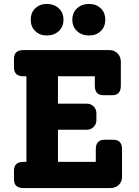

<svg xmlns="http://www.w3.org/2000/svg" viewBox="-20 -954 703 974"><path d="M217 -774Q182 -774 159 -796Q136 -818 136 -854Q136 -890 159 -912Q182 -934 217 -934Q254 -934 278 -912Q302 -890 302 -854Q302 -818 278 -796Q254 -774 217 -774ZM432 -774Q395 -774 371 -796Q347 -818 347 -854Q347 -890 371 -912Q395 -934 432 -934Q468 -934 491 -912Q514 -890 514 -854Q514 -818 491 -796Q468 -774 432 -774ZM555 -245Q599 -245 599 -197V-57Q599 -32 582.5 -16Q566 0 540 0H99Q51 0 51 -44V-88Q51 -133 99 -133H114V-567H99Q51 -567 51 -612V-656Q51 -700 99 -700H534Q560 -700 576.5 -683Q593 -666 593 -641V-519Q593 -471 549 -471H505Q461 -471 461 -519V-567H274V-428H420Q441 -428 455 -414Q469 -400 469 -379V-345Q469 -324 455 -310Q441 -296 420 -296H274V-133H466V-197Q466 -245 511 -245Z"/></svg>

Font: Solway ExtraBold
Style: Regular
Weight: 800
Designer: Mariya V. Pigoulevskaya
Foundry: The Northern Block Ltd.
Version: Version 1.000;hotconv 1.0.109;makeotfexe 2.5.65596